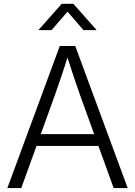

<svg xmlns="http://www.w3.org/2000/svg" viewBox="-20 -963 691 983"><path d="M17.6 0 286.1 -727.5H365.2L633.8 0H562L389.2 -478Q374.5 -519 357.2 -570.6Q339.8 -622.1 316.4 -696.3H334Q311 -621.6 293.5 -569.8Q275.9 -518.1 261.7 -478L88.9 0ZM144 -215.8V-276.4H506.8V-215.8ZM243.7 -808.6H178.2V-810.5L295.9 -943.4H355.5L473.6 -810.5V-808.6H407.7L325.7 -903.3Z"/></svg>

Font: Inter 24pt Light
Style: Regular
Weight: 300
Designer: Rasmus Andersson
Foundry: rsms
Version: Version 4.001;git-66647c0bb